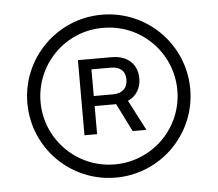

<svg xmlns="http://www.w3.org/2000/svg" viewBox="-45 -787 757 667"><g transform="rotate(-5 333.5 -453.0)"><path d="M237 -325H281V-423H354H356L405 -325H453L398 -431C427 -444 444 -471 444 -505C444 -555 410 -587 355 -587H237ZM49 -453C49 -296 176 -169 333 -169C490 -169 617 -296 617 -453C617 -610 490 -737 333 -737C176 -737 49 -610 49 -453ZM95 -453C95 -585 202 -692 333 -691C465 -692 572 -585 572 -453C572 -322 466 -215 333 -215C202 -215 95 -322 95 -453ZM281 -458V-551H348C381 -551 399 -535 399 -505C399 -476 381 -458 348 -458Z"/></g></svg>

Font: Wafeq
Style: Regular
Weight: 400
Designer: Rasmus Andersson & Azza Alameddine
Foundry: Google & TypeTogether
Version: Version 3.000;FEAKit 1.0